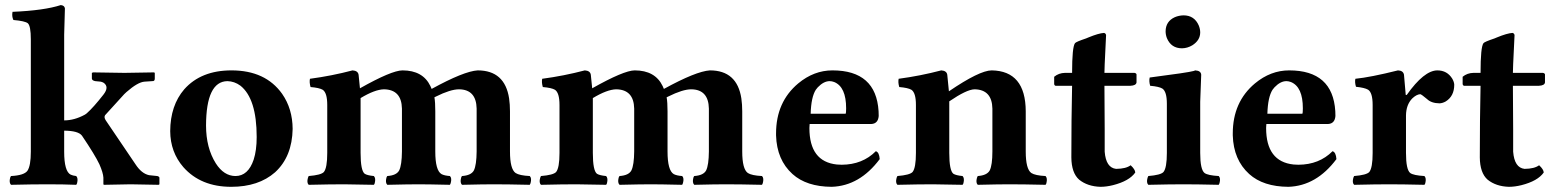

<svg xmlns="http://www.w3.org/2000/svg" viewBox="-20 -718 6055 748"><path d="M100.1 -127V-564.9Q100.1 -616.7 88.4 -627.4Q77.1 -636.2 32.2 -640.1Q25.4 -654.3 28.8 -671.9Q152.3 -677.2 216.8 -698.2Q231.4 -696.8 232.9 -685.1Q232.9 -683.1 230 -583V-249Q269.5 -249 310.1 -271Q315.9 -274.4 318.8 -277.3Q344.2 -299.8 382.8 -349.1Q406.7 -379.4 383.8 -395.5Q377.9 -398.9 372.1 -399.9L351.1 -401.9Q338.4 -404.3 337.9 -412.1V-434.1L342.8 -436Q343.8 -436 464.8 -434.1L580.1 -436L583 -434.1V-412.1Q583 -403.8 577.6 -402.3Q575.2 -401.9 573.2 -401.9L543 -399.9Q516.6 -397.9 472.7 -359.4Q467.8 -355 463.9 -351.1L389.2 -269Q384.3 -260.7 392.1 -249L507.8 -78.1Q531.2 -42 560.5 -35.6Q562.5 -35.2 564 -35.2L592.8 -32.2Q600.1 -30.3 601.1 -25.9V0L598.1 2Q597.2 2 488.8 0L384.8 2L382.8 0V-25.9Q381.8 -44.9 367.2 -78.1Q350.1 -114.3 299.3 -189.5Q285.2 -208.5 230 -209V-127Q230 -50.3 255.4 -37.6Q263.7 -33.7 276.9 -32.2Q285.2 -23.9 280.3 -4.4Q278.8 0 276.9 2Q228.5 0 165 0Q106.4 0 22.9 2Q14.6 -6.3 19.5 -25.4Q21 -29.8 22.9 -32.2Q73.7 -34.7 86.9 -52.7Q100.1 -72.3 100.1 -127Z M865.7 -401.9Q783.2 -400.4 782.7 -229Q782.7 -142.1 820.8 -81.5Q852.1 -32.7 897 -32.2Q946.8 -32.2 968.3 -96.2Q980 -132.3 980 -184.1Q980 -334 916.5 -384.3Q893.1 -401.4 865.7 -401.9ZM643.1 -207Q643.6 -307.1 697.8 -370.1Q763.2 -443.8 881.8 -443.8Q1014.2 -443.8 1079.1 -352.5Q1119.6 -294.4 1120.1 -215.8Q1118.2 -107.9 1051.8 -46.9Q987.3 9.8 880.9 9.8Q762.2 9.8 694.3 -66.9Q643.6 -125.5 643.1 -207Z M1384.8 -122.1Q1384.8 -53.2 1400.9 -41Q1410.6 -34.7 1436.5 -32.2Q1444.8 -23.9 1439.9 -4.4Q1438.5 0 1436.5 2Q1350.1 0 1319.8 0Q1266.6 0 1183.6 2H1182.6Q1174.3 -6.3 1179.7 -25.4Q1181.2 -29.8 1182.6 -32.2Q1231 -36.1 1241.7 -47.9Q1254.9 -64 1254.9 -122.1V-309.1Q1254.9 -356.4 1237.3 -368.2Q1224.1 -376 1189.9 -378.9Q1184.6 -397 1187.5 -411.1Q1272.5 -422.4 1353.5 -443.8Q1374.5 -442.4 1377 -426.8Q1377 -425.3 1382.3 -374Q1505.4 -443.4 1547.9 -443.8Q1627.4 -443.8 1656.7 -382.8Q1659.7 -377 1661.6 -371.6Q1787.1 -440.4 1840.8 -443.8Q1946.8 -443.8 1963.4 -334.5Q1966.8 -311 1966.8 -284.2V-127.9Q1966.8 -59.1 1988.8 -43.9Q2003.9 -34.2 2043.9 -32.2Q2052.2 -23.9 2046.9 -4.4Q2045.4 0 2043.9 2Q1957.5 0 1901.9 0Q1862.3 0 1779.8 2Q1771.5 -6.3 1776.4 -25.4Q1777.8 -29.8 1779.8 -32.2Q1815.9 -34.7 1826.2 -54.2Q1836.4 -75.2 1836.9 -127.9V-294.9Q1835.4 -369.1 1768.6 -370.1Q1734.9 -370.1 1678.2 -341.8Q1674.8 -339.8 1672.4 -338.9Q1675.8 -320.3 1675.8 -284.2V-127.9Q1675.8 -53.7 1700.2 -39.6Q1711.4 -33.7 1732.9 -32.2Q1741.2 -23.9 1735.8 -4.4Q1734.4 0 1732.9 2Q1646.5 0 1610.8 0Q1571.3 0 1488.8 2Q1480.5 -6.3 1485.4 -25.4Q1486.8 -29.8 1488.8 -32.2Q1524.9 -34.7 1535.2 -54.2Q1545.4 -75.2 1545.9 -127.9V-294.9Q1544.4 -369.1 1475.6 -370.1Q1439.9 -369.1 1384.8 -335.9Q1384.8 -325.7 1384.8 -321.3Z M2289.6 -122.1Q2289.6 -53.2 2305.7 -41Q2315.4 -34.7 2341.3 -32.2Q2349.6 -23.9 2344.7 -4.4Q2343.3 0 2341.3 2Q2254.9 0 2224.6 0Q2171.4 0 2088.4 2H2087.4Q2079.1 -6.3 2084.5 -25.4Q2085.9 -29.8 2087.4 -32.2Q2135.7 -36.1 2146.5 -47.9Q2159.7 -64 2159.7 -122.1V-309.1Q2159.7 -356.4 2142.1 -368.2Q2128.9 -376 2094.7 -378.9Q2089.4 -397 2092.3 -411.1Q2177.2 -422.4 2258.3 -443.8Q2279.3 -442.4 2281.7 -426.8Q2281.7 -425.3 2287.1 -374Q2410.2 -443.4 2452.6 -443.8Q2532.2 -443.8 2561.5 -382.8Q2564.5 -377 2566.4 -371.6Q2691.9 -440.4 2745.6 -443.8Q2851.6 -443.8 2868.2 -334.5Q2871.6 -311 2871.6 -284.2V-127.9Q2871.6 -59.1 2893.6 -43.9Q2908.7 -34.2 2948.7 -32.2Q2957 -23.9 2951.7 -4.4Q2950.2 0 2948.7 2Q2862.3 0 2806.6 0Q2767.1 0 2684.6 2Q2676.3 -6.3 2681.2 -25.4Q2682.6 -29.8 2684.6 -32.2Q2720.7 -34.7 2731 -54.2Q2741.2 -75.2 2741.7 -127.9V-294.9Q2740.2 -369.1 2673.3 -370.1Q2639.6 -370.1 2583 -341.8Q2579.6 -339.8 2577.1 -338.9Q2580.6 -320.3 2580.6 -284.2V-127.9Q2580.6 -53.7 2605 -39.6Q2616.2 -33.7 2637.7 -32.2Q2646 -23.9 2640.6 -4.4Q2639.2 0 2637.7 2Q2551.3 0 2515.6 0Q2476.1 0 2393.6 2Q2385.3 -6.3 2390.1 -25.4Q2391.6 -29.8 2393.6 -32.2Q2429.7 -34.7 2439.9 -54.2Q2450.2 -75.2 2450.7 -127.9V-294.9Q2449.2 -369.1 2380.4 -370.1Q2344.7 -369.1 2289.6 -335.9Q2289.6 -325.7 2289.6 -321.3Z M3138.2 -274.9H3274.4Q3276.4 -277.8 3276.4 -295.9Q3276.4 -379.4 3230 -398.4Q3220.7 -401.9 3212.4 -401.9Q3189 -401.9 3166 -377.9Q3161.6 -372.6 3158.2 -368.2Q3140.1 -339.8 3138.2 -274.9ZM3392.1 -128.9Q3405.3 -125 3407.2 -98.1Q3329.1 6.3 3220.2 9.8Q3122.1 9.3 3067.4 -40Q3006.3 -95.2 3003.4 -190.4Q3003.4 -194.8 3003.4 -198.2Q3003.4 -320.8 3089.8 -393.1Q3150.9 -443.8 3223.1 -443.8Q3393.1 -443.8 3402.8 -284.7Q3403.3 -274.9 3403.3 -266.1Q3400.9 -236.3 3374.5 -234.9H3134.3Q3134.3 -232.4 3133.8 -228.5Q3133.3 -222.2 3133.3 -219.2Q3133.3 -88.4 3240.2 -77.1Q3249.5 -76.2 3259.3 -76.2Q3340.3 -76.7 3392.1 -128.9Z M3678.2 -122.1Q3678.2 -53.2 3694.3 -41Q3704.1 -34.7 3730 -32.2Q3738.3 -23.9 3733.4 -4.4Q3731.9 0 3730 2Q3643.6 0 3613.3 0Q3560.1 0 3477.1 2H3476.1Q3467.8 -6.3 3473.1 -25.4Q3474.6 -29.8 3476.1 -32.2Q3524.4 -36.1 3535.2 -47.9Q3548.3 -64 3548.3 -122.1V-309.1Q3548.3 -356.4 3530.8 -368.2Q3517.6 -376 3483.4 -378.9Q3478 -397 3481 -411.1Q3565.9 -422.4 3647 -443.8Q3668 -442.4 3670.4 -426.8Q3670.4 -425.3 3676.8 -362.3Q3795.9 -443.4 3843.3 -443.8Q3975.6 -441.9 3976.1 -284.2V-127.9Q3976.1 -59.1 3998 -43.9Q4013.2 -34.2 4053.2 -32.2Q4061.5 -23.9 4056.6 -4.4Q4055.2 0 4053.2 2Q3966.8 0 3911.1 0Q3871.6 0 3789.1 2Q3780.8 -6.3 3786.1 -25.4Q3787.6 -29.8 3789.1 -32.2Q3825.2 -34.7 3835.9 -54.2Q3846.2 -75.2 3846.2 -127.9V-294.9Q3844.7 -369.1 3776.4 -370.1Q3745.6 -369.1 3678.2 -323.2V-321.3Z M4128.9 -434.1H4156.7Q4156.7 -534.7 4168 -549.8Q4171.9 -555.2 4211.4 -568.4Q4217.3 -570.3 4220.7 -572.3Q4259.8 -588.4 4281.2 -589.8Q4288.1 -587.9 4289.1 -581.1Q4289.1 -579.1 4283.7 -467.8L4282.7 -434.1H4399.9Q4406.7 -432.6 4407.7 -428.2V-397Q4406.2 -384.8 4383.8 -383.8H4282.7Q4282.7 -325.2 4283.7 -213.9Q4284.2 -147.5 4283.7 -127Q4288.6 -64.5 4328.1 -60.1Q4366.7 -60.5 4384.8 -74.2Q4402.3 -58.1 4402.8 -45.9Q4379.4 -12.7 4315.9 3.4Q4290 9.8 4267.1 9.8Q4216.8 8.3 4184.1 -18.1Q4154.3 -44.4 4153.8 -105Q4153.8 -252.9 4156.7 -383.8H4091.8Q4087.4 -385.7 4086.9 -390.1V-418.9Q4104.5 -433.6 4128.9 -434.1Z M4655.8 -122.1Q4655.8 -57.1 4672.9 -43.9Q4685.5 -34.7 4728 -32.2Q4736.3 -23.9 4731 -4.4Q4729.5 0 4728 2Q4641.6 0 4590.8 0Q4537.6 0 4454.6 2H4453.6Q4445.3 -6.3 4450.7 -25.4Q4452.1 -29.8 4453.6 -32.2Q4502 -36.1 4512.7 -47.9Q4525.9 -64 4525.9 -122.1V-314Q4525.9 -361.3 4508.3 -373Q4495.1 -380.9 4460.9 -383.8Q4455.6 -401.9 4459 -416Q4609.9 -435.5 4629.9 -441.4Q4634.3 -442.9 4636.7 -443.8Q4658.7 -442.4 4659.7 -426.8Q4659.7 -425.3 4655.8 -321.3ZM4521 -596.2Q4521.5 -634.8 4556.6 -650.9Q4572.3 -657.7 4590.8 -658.2Q4633.3 -658.2 4650.4 -618.2Q4655.8 -604.5 4655.8 -591.8Q4655.8 -561 4625 -541.5Q4606.4 -530.3 4585 -529.8Q4542.5 -529.8 4525.9 -569.8Q4521 -583 4521 -596.2Z M4917.5 -274.9H5053.7Q5055.7 -277.8 5055.7 -295.9Q5055.7 -379.4 5009.3 -398.4Q5000 -401.9 4991.7 -401.9Q4968.3 -401.9 4945.3 -377.9Q4940.9 -372.6 4937.5 -368.2Q4919.4 -339.8 4917.5 -274.9ZM5171.4 -128.9Q5184.6 -125 5186.5 -98.1Q5108.4 6.3 4999.5 9.8Q4901.4 9.3 4846.7 -40Q4785.6 -95.2 4782.7 -190.4Q4782.7 -194.8 4782.7 -198.2Q4782.7 -320.8 4869.1 -393.1Q4930.2 -443.8 5002.4 -443.8Q5172.4 -443.8 5182.1 -284.7Q5182.6 -274.9 5182.6 -266.1Q5180.2 -236.3 5153.8 -234.9H4913.6Q4913.6 -232.4 4913.1 -228.5Q4912.6 -222.2 4912.6 -219.2Q4912.6 -88.4 5019.5 -77.1Q5028.8 -76.2 5038.6 -76.2Q5119.6 -76.7 5171.4 -128.9Z M5457.5 -268.1V-122.1Q5457.5 -57.1 5474.1 -43.9Q5486.8 -34.7 5529.3 -32.2Q5537.6 -23.9 5532.7 -4.4Q5531.2 0 5529.3 2Q5442.9 0 5392.6 0Q5339.4 0 5256.3 2H5255.4Q5247.1 -6.3 5252.4 -25.4Q5253.9 -29.8 5255.4 -32.2Q5303.7 -36.1 5314.5 -47.9Q5327.6 -64 5327.6 -122.1V-309.1Q5327.6 -357.4 5309.6 -368.7Q5295.9 -376.5 5262.7 -379.9Q5257.3 -397.5 5260.3 -411.1Q5319.3 -417 5426.3 -443.8Q5446.8 -442.9 5449.7 -426.8Q5449.7 -425.8 5456.5 -348.1H5460.4Q5527.8 -443.4 5579.6 -443.8Q5617.7 -443.8 5637.7 -411.6Q5645 -398.9 5645.5 -388.2Q5645.5 -343.3 5612.3 -322.8Q5600.1 -315.9 5587.9 -315.4Q5556.2 -315.9 5539.6 -332Q5518.1 -350.1 5513.2 -351.1Q5498 -350.1 5481.4 -334Q5458 -309.6 5457.5 -268.1Z M5720.2 -434.1H5748Q5748 -534.7 5759.3 -549.8Q5763.2 -555.2 5802.7 -568.4Q5808.6 -570.3 5812 -572.3Q5851.1 -588.4 5872.6 -589.8Q5879.4 -587.9 5880.4 -581.1Q5880.4 -579.1 5875 -467.8L5874 -434.1H5991.2Q5998 -432.6 5999 -428.2V-397Q5997.6 -384.8 5975.1 -383.8H5874Q5874 -325.2 5875 -213.9Q5875.5 -147.5 5875 -127Q5879.9 -64.5 5919.4 -60.1Q5958 -60.5 5976.1 -74.2Q5993.7 -58.1 5994.1 -45.9Q5970.7 -12.7 5907.2 3.4Q5881.3 9.8 5858.4 9.8Q5808.1 8.3 5775.4 -18.1Q5745.6 -44.4 5745.1 -105Q5745.1 -252.9 5748 -383.8H5683.1Q5678.7 -385.7 5678.2 -390.1V-418.9Q5695.8 -433.6 5720.2 -434.1Z"/></svg>

Font: Linux Libertine O
Style: Bold
Weight: 700
Designer: Philipp H. Poll
Foundry: Philipp H. Poll
Version: Version 5.0.0